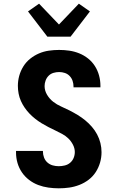

<svg xmlns="http://www.w3.org/2000/svg" viewBox="-20 -1014 640 1042"><path d="M299 8Q271 8 242.5 4Q214 0 187.5 -10Q161 -20 138 -37.5Q115 -55 99 -78.5Q83 -102 75 -129.5Q67 -157 67 -186V-195H213V-191Q213 -175 219 -159Q225 -143 237.5 -132Q250 -121 266 -116.5Q282 -112 299 -112Q315 -112 331.5 -116Q348 -120 360.5 -130.5Q373 -141 379.5 -156.5Q386 -172 386 -189Q386 -209 376 -228.5Q366 -248 351 -262.5Q336 -277 317.5 -287Q299 -297 280 -306Q261 -315 242.5 -324.5Q224 -334 206 -345Q188 -356 171.5 -369Q155 -382 140.5 -397Q126 -412 114 -429.5Q102 -447 93.5 -466Q85 -485 81 -506Q77 -527 77 -548Q77 -576 84.5 -603Q92 -630 107 -654Q122 -678 144 -695.5Q166 -713 191.5 -724Q217 -735 245 -739Q273 -743 301 -743Q329 -743 356.5 -739Q384 -735 410 -724.5Q436 -714 458 -696.5Q480 -679 495 -655.5Q510 -632 517.5 -604.5Q525 -577 525 -549V-540H379V-544Q379 -560 374 -575Q369 -590 358 -601.5Q347 -613 332 -618Q317 -623 301 -623Q285 -623 270 -618.5Q255 -614 244 -603Q233 -592 227.5 -577Q222 -562 222 -547Q222 -522 235.5 -499.5Q249 -477 269 -461.5Q289 -446 312 -436Q335 -426 357.5 -414.5Q380 -403 401.5 -390Q423 -377 442.5 -361Q462 -345 478.5 -326Q495 -307 507 -284.5Q519 -262 525 -237.5Q531 -213 531 -188Q531 -159 523 -131.5Q515 -104 499.5 -80Q484 -56 461 -38.5Q438 -21 411 -10.5Q384 0 356 4Q328 8 299 8ZM237 -815 132 -952 192 -994 300 -881 408 -994 468 -952 363 -815Z"/></svg>

Font: Iosevka Aile Heavy
Style: Regular
Weight: 900
Designer: Belleve Invis
Foundry: Belleve Invis
Version: Version 31.1.0; ttfautohint (v1.8.4)